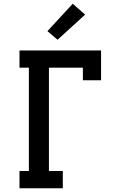

<svg xmlns="http://www.w3.org/2000/svg" viewBox="-20 -1004 640 1024"><path d="M84 0V-92H134V-643H84V-735H519V-576H422V-643H241V-92H315V0ZM287 -792 233 -838 368 -984 434 -926Z"/></svg>

Font: Iosevka Etoile Semibold
Style: Regular
Weight: 600
Designer: Belleve Invis
Foundry: Belleve Invis
Version: Version 22.1.2; ttfautohint (v1.8.4)